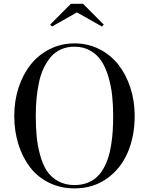

<svg xmlns="http://www.w3.org/2000/svg" viewBox="-20 -990 790 1019"><path d="M388.2 -924.3 255.9 -849.1 246.1 -859.4 356 -969.7H420.9L530.8 -859.4L521 -849.1ZM375.5 9.8Q301.3 9.8 240.2 -20.3Q179.2 -50.3 139.2 -102.8Q99.1 -155.3 77.4 -225.1Q55.7 -294.9 55.7 -375Q55.7 -454.6 78.6 -524.9Q101.6 -595.2 142.8 -647.2Q184.1 -699.2 244.4 -729.5Q304.7 -759.8 375.5 -759.8Q446.3 -759.8 506.6 -729.5Q566.9 -699.2 607.9 -647.2Q648.9 -595.2 671.9 -524.9Q694.8 -454.6 694.8 -375Q694.8 -267.6 658 -181.2Q621.1 -94.7 547.6 -42.5Q474.1 9.8 375.5 9.8ZM375.5 -742.2Q335.4 -742.2 303.2 -727.8Q271 -713.4 249 -687Q227.1 -660.6 211.2 -627Q195.3 -593.3 186.5 -550.8Q177.7 -508.3 173.8 -465.6Q169.9 -422.9 169.9 -375Q169.9 -315.4 174.6 -266.6Q179.2 -217.8 192.6 -168Q206.1 -118.2 228 -84.2Q250 -50.3 287.6 -29.1Q325.2 -7.8 375.5 -7.8Q411.6 -7.8 441.4 -18.8Q471.2 -29.8 492.2 -48.6Q513.2 -67.4 529.1 -95.5Q544.9 -123.5 554.7 -154.1Q564.5 -184.6 570.3 -222.9Q576.2 -261.2 578.4 -297.1Q580.6 -333 580.6 -375Q580.6 -433.1 575.2 -483.2Q569.8 -533.2 555.4 -582.3Q541 -631.3 518.6 -665.8Q496.1 -700.2 459.5 -721.2Q422.9 -742.2 375.5 -742.2Z"/></svg>

Font: Bodoni* 11pt
Style: Regular
Weight: 400
Version: Version 2.3